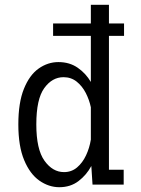

<svg xmlns="http://www.w3.org/2000/svg" viewBox="-20 -770 590 801"><path d="M227.5 11Q183.5 11 144.2 -16.5Q105 -44 80.8 -102Q56.5 -160 56.5 -251Q56.5 -342 79.8 -399.5Q103 -457 141.2 -484Q179.5 -511 223.5 -511Q270.5 -511 304.5 -487.2Q338.5 -463.5 359 -428V-620.5H201.5V-672H359V-750H434.5V-672H497.5V-620.5H434.5V-62H496V0H366L361 -77.5Q341 -40 307.5 -14.5Q274 11 227.5 11ZM131.5 -251Q131.5 -147 165.5 -99.5Q199.5 -52 247 -52Q278.5 -52 301.5 -71.5Q324.5 -91 339 -122Q353.5 -153 359 -187.5V-322.5Q352.5 -353.5 337.8 -382.2Q323 -411 299.8 -429.5Q276.5 -448 245 -448Q197.5 -448 164.5 -402.2Q131.5 -356.5 131.5 -251Z"/></svg>

Font: Trispace SemiCondensed Light
Style: Regular
Weight: 300
Width: 4
Designer: Tyler Finck
Foundry: Etcetera Type Company
Version: Version 1.210; ttfautohint (v1.8.3)